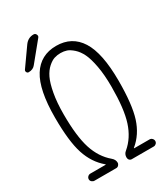

<svg xmlns="http://www.w3.org/2000/svg" viewBox="-208 -950 915 1045"><g transform="rotate(-30 250.0 -427.5)"><path d="M343.8 -44.9H440.4Q449.2 -44.9 456.1 -38.1Q462.9 -31.2 462.9 -22Q462.9 -12.7 456.1 -6.3Q449.2 0 440.4 0H302.7Q293.9 0 288.1 -6.3Q282.2 -12.7 282.2 -22.5Q282.2 -43.9 298.8 -56.6Q354.5 -103.5 379.4 -180.7Q404.3 -257.8 404.3 -396.5Q404.3 -471.7 394 -526.9Q383.8 -582 368.7 -613.3Q353.5 -644.5 332 -663.6Q310.5 -682.6 293 -688.5Q275.4 -694.3 254.9 -694.3Q234.4 -694.3 215.8 -688.5Q197.3 -682.6 175.8 -663.6Q154.3 -644.5 139.2 -613.3Q124 -582 113.8 -526.4Q103.5 -470.7 103.5 -396.5Q103.5 -258.8 128.4 -181.2Q153.3 -103.5 209 -56.6Q226.6 -42 226.6 -22.5Q226.6 -13.7 220.2 -6.8Q213.9 0 205.1 0H68.4Q59.6 0 52.2 -6.3Q44.9 -12.7 44.9 -22Q44.9 -31.2 51.8 -38.1Q58.6 -44.9 68.4 -44.9H164.1Q165 -44.9 165 -45.9Q165 -47.9 164.1 -47.9Q105.5 -96.7 79.6 -176.3Q53.7 -255.9 53.7 -405.3Q53.7 -579.1 104.5 -659.7Q155.3 -740.2 253.9 -740.2Q352.5 -740.2 403.3 -659.7Q454.1 -579.1 454.1 -405.3Q454.1 -255.9 428.7 -176.3Q403.3 -96.7 343.8 -47.9Q342.8 -47.9 342.8 -45.9Q342.8 -44.9 343.8 -44.9ZM53.7 -690.4Q45.9 -690.4 42 -697.8Q38.1 -705.1 42 -711.9L122.1 -825.2Q143.6 -855.5 178.7 -855.5Q189.5 -855.5 194.3 -845.2Q199.2 -835 192.4 -827.1L96.7 -710Q82 -690.4 53.7 -690.4Z"/></g></svg>

Font: Rounded-X Mgen+ 2m light
Style: Regular
Weight: 200
Designer: [Source Han Sans]
Ryoko NISHIZUKA  (kana & ideographs); Paul D. Hunt (Latin, Greek & Cyrillic); Wenlong ZHANG  (bopomofo
Version: Version 1.059.20150602